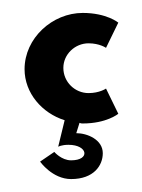

<svg xmlns="http://www.w3.org/2000/svg" viewBox="-20 -187 220 297"><path d="M163 -11 144 -50C144 -50 134 -43 117 -43C96 -43 78 -60 78 -82C78 -103 96 -120 117 -120C134 -120 144 -113 144 -113L163 -152C163 -152 145 -167 108 -167C61 -167 18 -128 18 -80C18 -43 45 -12 80 -1L70 40C70 40 75 37 86 37C116 37 120 61 90 61C75 61 64 48 64 48L42 63C42 63 61 90 90 90C125 90 139 69 139 50C139 29 115 19 98 19L103 3C105 4 106 4 108 4C145 4 163 -11 163 -11Z"/></svg>

Font: Hussar Tani
Style: Dwa
Weight: 700
Foundry: Cannot Into Space Fonts
Version: Version 0.92